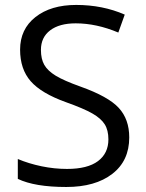

<svg xmlns="http://www.w3.org/2000/svg" viewBox="-20 -744 589 774"><path d="M501 -189.9Q501 -95.7 432.6 -43Q364.3 9.8 247.1 9.8Q120.1 9.8 51.8 -22.9V-103Q95.7 -84.5 147.5 -73.7Q199.2 -63 250 -63Q333 -63 375 -94.5Q417 -126 417 -182.1Q417 -219.2 402.1 -242.9Q387.2 -266.6 352.3 -286.6Q317.4 -306.6 246.1 -332Q146.5 -367.7 103.8 -416.5Q61 -465.3 61 -543.9Q61 -626.5 123 -675.3Q185.1 -724.1 287.1 -724.1Q393.6 -724.1 482.9 -685.1L457 -612.8Q368.7 -649.9 285.2 -649.9Q219.2 -649.9 182.1 -621.6Q145 -593.3 145 -543Q145 -505.9 158.7 -482.2Q172.4 -458.5 204.8 -438.7Q237.3 -418.9 304.2 -395Q416.5 -355 458.7 -309.1Q501 -263.2 501 -189.9Z"/></svg>

Font: f02293617
Style: Regular
Weight: 400
Foundry: Ascender Corporation
Version: Version 1.10